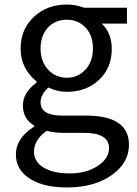

<svg xmlns="http://www.w3.org/2000/svg" viewBox="-20 -577 603 847"><path d="M113 212Q50 173 50 104Q50 33 131 -19V-23Q81 -52 81 -112Q81 -169 142 -213V-217Q71 -274 71 -363Q71 -450 132 -505Q190 -557 275 -557Q313 -557 351 -543H540V-473H429Q473 -431 473 -361Q473 -276 415 -223Q360 -172 275 -172Q232 -172 194 -191Q159 -161 159 -126Q159 -67 254 -67H360Q549 -67 549 62Q549 140 475 194Q397 250 275 250Q173 250 113 212ZM356 -269Q390 -305 390 -363Q390 -421 357 -456Q324 -490 275 -490Q225 -490 193 -457Q159 -421 159 -363Q159 -305 193 -269Q226 -234 275 -234Q323 -234 356 -269ZM414 153Q461 121 461 76Q461 9 350 9H256Q222 9 186 0Q130 40 130 92Q130 136 172 162Q214 188 288 188Q363 188 414 153Z"/></svg>

Font: 思源黑体R
Style: Regular
Weight: 400
Designer: Ryoko NISHIZUKA  (kana & ideographs); Paul D. Hunt (Latin, Greek & Cyrillic); Wenlong ZHANG  (bopomofo); Sandoll Communi
Foundry: Adobe Systems Incorporated
Version: Version 1.00 June 24, 2014, initial release